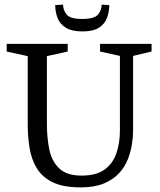

<svg xmlns="http://www.w3.org/2000/svg" viewBox="-20 -801 691 831"><path d="M329 10Q254 10 208.5 -12Q163 -34 139.5 -72.5Q116 -111 108 -160.5Q100 -210 100 -264V-558L9 -578V-611H273V-578L183 -558V-264Q183 -204 193.5 -153.5Q204 -103 236.5 -72Q269 -41 333 -41Q395 -41 431 -66Q467 -91 483 -135.5Q499 -180 499 -237V-559L413 -578V-611H636V-578L556 -559V-236Q556 -209 551 -176.5Q546 -144 533 -111Q520 -78 494.5 -50.5Q469 -23 428.5 -6.5Q388 10 329 10ZM337 -665Q291 -665 265 -681Q239 -697 229 -723.5Q219 -750 219 -779L253 -781Q253 -757 268.5 -738Q284 -719 335 -719Q388 -719 404 -738Q420 -757 420 -781L453 -779Q453 -750 443 -723.5Q433 -697 408 -681Q383 -665 337 -665Z"/></svg>

Font: Manuale
Style: Regular
Weight: 400
Designer: Eduardo Tunni / Pablo Cosgaya
Foundry: Eduardo Tunni / Pablo Cosgaya
Version: Version 1.002